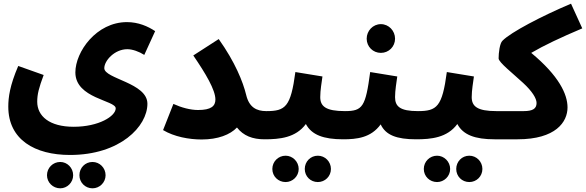

<svg xmlns="http://www.w3.org/2000/svg" viewBox="-20 -751 3180 1042"><path d="M25 -172C25 7 169 90 360 90C632 90 780 -65 780 -188C780 -302 546 -323 546 -381C546 -422 602 -484 671 -484C699 -484 735 -471 763 -453L822 -582C783 -608 731 -631 669 -631C503 -631 389 -470 389 -358C389 -216 608 -207 608 -163C608 -121 517 -63 380 -63C248 -63 182 -121 182 -199C182 -240 191 -274 217 -344L79 -393C33 -286 25 -222 25 -172ZM482 271C521 271 553 239 553 200C553 160 521 128 482 128C442 128 411 160 411 200C411 239 442 271 482 271ZM307 271C345 271 377 239 377 200C377 160 345 128 307 128C267 128 235 160 235 200C235 239 267 271 307 271Z M1055 -154C1013 -154 965 -167 921 -187L865 -45C925 -9 1006 6 1074 6C1163 6 1229 -20 1266 -59C1301 -14 1351 5 1415 5C1475 5 1505 -27 1505 -73C1505 -115 1482 -148 1425 -148C1373 -148 1332 -168 1316 -236C1299 -306 1256 -414 1167 -539L1029 -450C1096 -352 1149 -263 1149 -211C1149 -176 1127 -154 1055 -154Z M1416 5C1497 5 1585 -3 1640 -78C1671 -19 1736 5 1842 5C1901 5 1931 -27 1931 -73C1931 -115 1908 -148 1852 -148C1748 -148 1718 -174 1718 -224C1718 -261 1726 -306 1730 -336L1583 -360C1558 -171 1529 -148 1426 -148ZM1705 237C1744 237 1776 206 1776 166C1776 126 1744 94 1705 94C1665 94 1634 126 1634 166C1634 206 1665 237 1705 237ZM1530 237C1568 237 1601 206 1601 166C1601 126 1568 94 1530 94C1490 94 1458 126 1458 166C1458 206 1490 237 1530 237Z M2047 -464C2090 -464 2124 -498 2124 -541C2124 -584 2090 -620 2047 -620C2004 -620 1970 -584 1970 -541C1970 -498 2004 -464 2047 -464ZM1842 5C1916 5 1993 -3 2046 -76C2073 -18 2132 5 2238 5C2297 5 2327 -27 2327 -73C2327 -115 2304 -148 2248 -148C2150 -148 2124 -174 2124 -224C2124 -261 2132 -306 2136 -336L1989 -360C1964 -171 1948 -148 1852 -148Z M2238 5C2319 5 2407 -3 2462 -78C2493 -19 2558 5 2664 5C2723 5 2753 -27 2753 -73C2753 -115 2730 -148 2674 -148C2570 -148 2540 -174 2540 -224C2540 -261 2548 -306 2552 -336L2405 -360C2380 -171 2351 -148 2248 -148ZM2527 237C2566 237 2598 206 2598 166C2598 126 2566 94 2527 94C2487 94 2456 126 2456 166C2456 206 2487 237 2527 237ZM2352 237C2390 237 2423 206 2423 166C2423 126 2390 94 2352 94C2312 94 2280 126 2280 166C2280 206 2312 237 2352 237Z M2664 5H2789C2996 5 3060 -89 3060 -168C3060 -239 3014 -339 2863 -464C2931 -504 3024 -548 3140 -597L3079 -731C2920 -664 2752 -576 2707 -530C2692 -516 2686 -464 2686 -434C2686 -413 2763 -353 2819 -301C2868 -256 2892 -217 2892 -192C2892 -161 2871 -148 2822 -148H2674Z"/></svg>

Font: Noto Sans Arabic UI XBd
Style: Regular
Weight: 800
Designer: Monotype Design Team, Nadine Chahine and Nizar Qandah
Foundry: Monotype Imaging Inc.
Version: Version 2.010